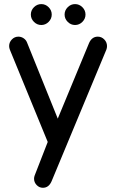

<svg xmlns="http://www.w3.org/2000/svg" viewBox="-20 -682 564 933"><path d="M129.9 -611.3Q129.9 -631.8 145 -647Q160.2 -662.1 180.7 -662.1Q201.2 -662.1 216.3 -647Q231.4 -631.8 231.4 -611.3Q231.4 -590.8 216.3 -575.7Q201.2 -560.5 180.7 -560.5Q160.2 -560.5 145 -575.7Q129.9 -590.8 129.9 -611.3ZM293.9 -611.3Q293.9 -631.8 309.1 -647Q324.2 -662.1 344.7 -662.1Q365.2 -662.1 380.4 -647Q395.5 -631.8 395.5 -611.3Q395.5 -590.8 380.4 -575.7Q365.2 -560.5 344.7 -560.5Q324.2 -560.5 309.1 -575.7Q293.9 -590.8 293.9 -611.3ZM145.5 186.5Q145.5 178.7 148.4 170.9L211.9 7.8L28.3 -439.5Q24.4 -449.2 24.4 -458Q24.4 -476.6 37.6 -490.2Q50.8 -503.9 69.3 -503.9Q83 -503.9 94.7 -496.1Q106.4 -488.3 111.3 -475.6L260.7 -105.5L413.1 -473.6Q426.8 -503.9 455.1 -503.9Q473.6 -503.9 486.8 -490.2Q500 -476.6 500 -458Q500 -449.2 497.1 -441.4L230.5 199.2Q216.8 230.5 188.5 230.5Q170.9 230.5 158.2 217.3Q145.5 204.1 145.5 186.5Z"/></svg>

Font: FakePearl
Style: Regular
Weight: 400
Version: Version 1.2